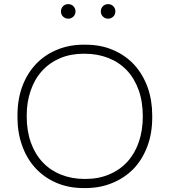

<svg xmlns="http://www.w3.org/2000/svg" viewBox="-20 -928 844 956"><path d="M405 8.5H397Q322 8.5 261.5 -17.5Q199.5 -44 156 -91.5Q112.5 -139 89.5 -205Q67 -268.5 67 -343V-353Q67 -433 91 -498Q116 -564.5 161 -611Q205.5 -657 267 -681.5Q326.5 -705.5 396.5 -705.5H405Q481.5 -705.5 542 -679.5Q604.5 -653 648.5 -605.5Q692 -557.5 715.5 -492Q738 -428 738 -353V-343.5Q738 -263 713.5 -199Q688.5 -132.5 644 -86.5Q599 -41 537 -16Q476.5 8.5 405 8.5ZM405.5 -37Q471 -37 523.5 -59.5Q577.5 -82 615 -123.5Q652 -164.5 671.5 -222Q691 -279 691 -348Q691 -422.5 670 -480.5Q649 -538.5 611 -578.5Q572.5 -618.5 519 -639.5Q465.5 -660.5 401 -660.5H397Q332 -660.5 280 -638.5Q226.5 -616 189.5 -575Q152 -534 132.5 -476Q113 -420 113 -353V-348Q113 -275.5 134 -217.5Q155 -159.5 193 -119.5Q231 -79.5 284 -58.5Q337.5 -37 401 -37ZM320 -835Q305.5 -835 294.5 -845Q283.5 -855 283.5 -871.5Q283.5 -886 293.8 -896.8Q304 -907.5 320 -907.5Q335.5 -907.5 345.8 -896.8Q356 -886 356 -871.5Q356 -855.5 345.2 -845.2Q334.5 -835 320 -835ZM518.5 -835Q504 -835 493 -845Q482 -855 482 -871.5Q482 -886 492.2 -896.8Q502.5 -907.5 518.5 -907.5Q534 -907.5 544.2 -896.8Q554.5 -886 554.5 -871.5Q554.5 -855.5 543.8 -845.2Q533 -835 518.5 -835Z"/></svg>

Font: Acari Sans Neue Light
Style: Regular
Weight: 300
Designer: Alfredo Marco Pradil (font), Cristiano Sobral (main changes)
Foundry: Hanken Design Co. (font), Cristiano Sobral (main changes)
Version: Version 2.459;March 19, 2022;FontCreator 14.0.0.2808 64-bit;